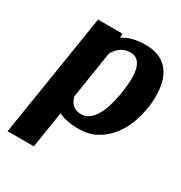

<svg xmlns="http://www.w3.org/2000/svg" viewBox="-173 -662 933 989"><g transform="rotate(30 293.0 -167.5)"><path d="M14 203H170L204 -13C231 0 269 10 323 10C357 10 391 4 419 -10C505 -52 561 -143 579 -259L581 -270C587 -310 587 -346 583 -379C572 -468 524 -538 409 -538C351 -538 310 -526 275 -504V-528H130ZM222 -125 266 -405C288 -442 317 -465 361 -465C432 -465 442 -377 425 -272L423 -257C406 -152 368 -62 298 -62C254 -62 232 -85 222 -125Z"/></g></svg>

Font: Aerodynamic
Style: BdObl
Weight: 500
Designer: Google
Version: Version 2.000980; 2014